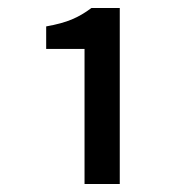

<svg xmlns="http://www.w3.org/2000/svg" viewBox="-20 -896 457 479"><path d="M190.9 -437V-773.9H95.2V-830.1Q133.8 -836.9 158.9 -847.4Q184.1 -857.9 208 -876H278.8V-437Z"/></svg>

Font: Source Han Sans CN Medium
Style: Regular
Weight: 500
Designer: Ryoko NISHIZUKA  (kana, bopomofo & ideographs); Paul D. Hunt (Latin, Greek & Cyrillic); Sandoll Communications , Soo-you
Foundry: Adobe
Version: Version 2.004;hotconv 1.0.118;makeotfexe 2.5.65603